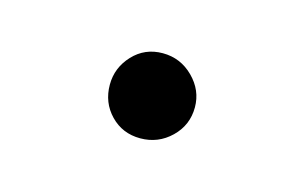

<svg xmlns="http://www.w3.org/2000/svg" viewBox="-33 -389 345 218"><g transform="rotate(15 140.0 -280.0)"><path d="M139 -230Q118 -230 104 -244.5Q90 -259 90 -280Q90 -300 104 -315Q118 -330 139 -330Q160 -330 175 -315Q190 -300 190 -280Q190 -259 175 -244.5Q160 -230 139 -230Z"/></g></svg>

Font: Agu Display Uzo
Style: Regular
Weight: 400
Designer: Oluwaseun Badejo
Version: Version 1.103